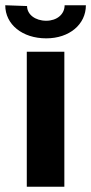

<svg xmlns="http://www.w3.org/2000/svg" viewBox="-50 -711 347 731"><path d="M52 0H195V-514H52ZM-30 -691C-30 -618 35 -565 126 -565C214 -565 277 -618 277 -691H196C196 -656 166 -632 126 -632C84 -632 53 -656 53 -688Z"/></svg>

Font: Vanilla Cream Black
Style: Regular
Weight: 900
Designer: Jeremy Tribby, Jinavaṁso
Foundry: Tribby Type
Version: Version 1.422;Glyphs 3.1.2 (3151)